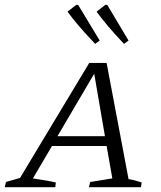

<svg xmlns="http://www.w3.org/2000/svg" viewBox="-51 -785 676 805"><path d="M488 -34Q502 -32 516.5 -28Q531 -24 543 -20L540 0H322L327 -22L420 -37L396 -173H167L87 -37Q111 -33 134 -29.5Q157 -26 183 -20L181 0H-31L-26 -22L33 -39L323 -521H396ZM190 -214H389L344 -476ZM348 -601Q309 -642 281.5 -674Q254 -706 232 -736L269 -765L277 -764L367 -615ZM469 -601Q430 -642 403 -674Q376 -706 354 -736L391 -765L399 -764L488 -615Z"/></svg>

Font: Piazzolla SC Light
Style: Italic
Weight: 300
Italic angle: -11.3°
Designer: Juan Pablo del Peral
Foundry: Huerta Tipografica
Version: Version 1.330